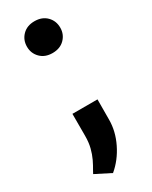

<svg xmlns="http://www.w3.org/2000/svg" viewBox="-192 -592 653 823"><g transform="rotate(-30 134.0 -181.0)"><path d="M139.2 -547.4Q176.8 -547.4 199.2 -524.7Q221.7 -502 221.7 -468.3Q221.7 -435.5 199.2 -412.8Q176.8 -390.1 139.2 -390.1Q102.1 -390.1 79.6 -412.8Q57.1 -435.5 57.1 -468.3Q57.1 -502 79.6 -524.7Q102.1 -547.4 139.2 -547.4ZM205.6 -22Q205.6 35.2 178.2 91.1Q150.9 147 106 184.6L29.8 146Q33.2 139.6 36.6 133.3Q48.3 113.8 58.6 92.3Q68.8 70.8 75.4 44.9Q82 19 82 -14.2V-122.1H206.1Z"/></g></svg>

Font: Robert Sans Black
Style: Regular
Weight: 900
Designer: Christian Robertson (extended by Adam Twardoch)
Foundry: Google
Version: Version 12.135;April 2, 2019;FontCreator 11.5.0.2425 64-bit;